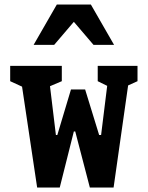

<svg xmlns="http://www.w3.org/2000/svg" viewBox="-20 -838 660 858"><path d="M72.3 -492.6 107.8 -437.4 25.5 -475.2V-543.8H256.2V-475.2L167.2 -437.4L198.6 -492.6L229.8 -234.8H236.2L297.2 -438.3H360.4L423 -234.8H431.8L465.1 -503.8L493.5 -437.4L416.7 -475.2V-543.8H594.5V-475.2L511 -437.4L559.3 -503.8L487.6 0H381.5L316.2 -250.6H310L247 0H146ZM233.9 -817.7H386.1L489.8 -637.4H398L293.5 -759.8H326.5L222 -637.4H130.2Z"/></svg>

Font: Monaspace Xenon Var
Style: Regular
Weight: 400
Designer: Riley Cran and the Lettermatic Team
Version: Version 1.000 (Monaspace Xenon Var)